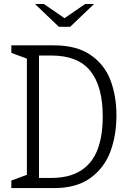

<svg xmlns="http://www.w3.org/2000/svg" viewBox="-20 -962 660 982"><path d="M38 -38.5 129 -72 117.5 -45V-685L129 -658L38 -691.5V-730H256.5Q372 -730 443.2 -681Q514.5 -632 545 -551.8Q575.5 -471.5 575.5 -371.5Q575.5 -270.5 544.8 -187.2Q514 -104 443 -52Q372 0 256.5 0H38ZM159 -52H242.5Q334 -52 392.5 -88.8Q451 -125.5 478.2 -195.2Q505.5 -265 505.5 -366.5Q505.5 -520 442.2 -599Q379 -678 242.5 -678H159L179.5 -691.5V-38.5ZM281 -825H339L461 -941.5H415.5L310 -869L204.5 -941.5H159Z"/></svg>

Font: Monaspace Xenon Var ExtraLight
Style: Regular
Weight: 200
Designer: Riley Cran and the Lettermatic Team
Version: Version 1.200 (Monaspace Xenon Var)